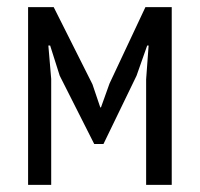

<svg xmlns="http://www.w3.org/2000/svg" viewBox="-20 -520 562 540"><path d="M391 -297 398 -392H394L364 -307L271 -115H245L148 -307L121 -392H116L124 -298V0H59V-500H131L240 -283L262 -218H264L288 -285L389 -500H463V0H391Z"/></svg>

Font: PT Sans Narrow
Style: Regular
Weight: 400
Width: 3
Designer: A.Korolkova, O.Umpeleva, V.Yefimov
Foundry: ParaType Ltd
Version: Version 2.003W OFL